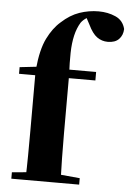

<svg xmlns="http://www.w3.org/2000/svg" viewBox="-57 -879 624 922"><g transform="rotate(5 255.0 -418.5)"><path d="M33 0V-31L145 -41H252L360 -31V0ZM101 0Q103 -59 103.5 -119Q104 -179 104 -238V-505H26V-537L160 -552L104 -522L105 -535Q114 -630 140.5 -683.5Q167 -737 203 -768Q244 -806 289 -821.5Q334 -837 381 -837Q426 -837 463 -820.5Q500 -804 510 -763Q509 -733 490.5 -714Q472 -695 437 -695Q408 -695 385 -711.5Q362 -728 342 -770L318 -815V-824H368V-816Q345 -812 327 -800.5Q309 -789 299 -775Q282 -747 273.5 -710.5Q265 -674 264 -627Q263 -580 266 -521V-238Q266 -179 267 -119Q268 -59 270 0ZM186 -505V-546H394V-505Z"/></g></svg>

Font: Noto Serif TC ExtraLight Black
Style: Regular
Weight: 900
Version: Version 2.003-H1;hotconv 1.1.1;makeotfexe 2.6.0